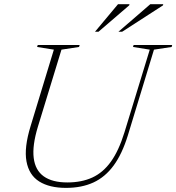

<svg xmlns="http://www.w3.org/2000/svg" viewBox="-20 -904 858 934"><path d="M164 -286.5Q136.5 -195.5 144 -135.5Q151.5 -75.5 193 -46Q234.5 -16.5 307.5 -16.5Q377 -16.5 429.2 -40.5Q481.5 -64.5 519.8 -118Q558 -171.5 585.5 -260.5L708.5 -662.5L627 -675.5L630 -685H817.5L815 -675.5L729 -662.5L602 -245.5Q574 -155 532.8 -98.8Q491.5 -42.5 434.2 -16.2Q377 10 301 10Q220.5 10 170.8 -21.2Q121 -52.5 108.8 -119Q96.5 -185.5 129 -291L242 -662.5L160.5 -675.5L163.5 -685H367.5L364.5 -675.5L279 -662.5ZM556 -749.5 711 -883.5H774L773 -878L574 -749.5ZM442 -749.5 554 -883.5H610L608.5 -878L459 -749.5Z"/></svg>

Font: Newsreader 36pt ExtraLight
Style: Italic
Weight: 250
Italic angle: -17°
Designer: Hugues Gentile
Foundry: Production Type
Version: Version 1.003